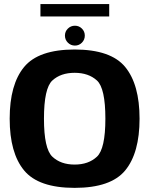

<svg xmlns="http://www.w3.org/2000/svg" viewBox="-20 -926 746 952"><path d="M350 5.5Q529.5 5.5 600.8 -81Q672 -167.5 672 -337.5Q672 -507 600.8 -593.8Q529.5 -680.5 350 -680.5Q171 -680.5 99.5 -593.8Q28 -507 28 -337.5Q28 -167.5 99.5 -81Q171 5.5 350 5.5ZM350 -110Q281 -110 239.5 -149.2Q198 -188.5 198 -337.5Q198 -488.5 239.5 -526.8Q281 -565 350 -565Q419 -565 460.8 -526.8Q502.5 -488.5 502.5 -337.5Q502.5 -188.5 460.8 -149.2Q419 -110 350 -110ZM351.5 -700Q372 -700 386.2 -714.5Q400.5 -729 400.5 -749.5Q400.5 -770 386.2 -784.2Q372 -798.5 351.5 -798.5Q331 -798.5 316.5 -784.2Q302 -770 302 -749.5Q302 -729 316.5 -714.5Q331 -700 351.5 -700ZM180.5 -844.5H521.5V-906H180.5Z"/></svg>

Font: Anybody UltraCondensed Thin
Style: Bold
Weight: 700
Version: Version 1.111